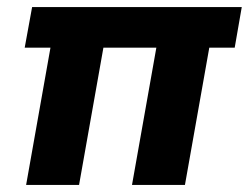

<svg xmlns="http://www.w3.org/2000/svg" viewBox="-20 -524 705 544"><path d="M54 0 123 -389H50L71 -504H665L645 -389H573L504 0H354L423 -389H273L204 0Z"/></svg>

Font: DM Sans Black
Style: Italic
Weight: 900
Italic angle: -10°
Designer: Colophon Foundry, Jonny Pinhorn
Foundry: Colophon Foundry
Version: Version 4.004;gftools[0.9.30]